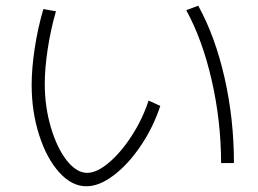

<svg xmlns="http://www.w3.org/2000/svg" viewBox="-20 -687 904 672"><path d="M90.8 -389.6Q90.8 -448.2 101.6 -518.6Q112.3 -588.9 131.8 -655.3L175.8 -647.5Q157.2 -583 147 -515.6Q136.7 -448.2 136.7 -392.6Q136.7 -313.5 158 -241.5Q179.2 -169.4 213.4 -125.7Q247.6 -82 285.2 -82Q318.8 -82 361.1 -117.7Q403.3 -153.3 441.2 -211.9Q479 -270.5 500 -335L541 -316.4Q516.6 -241.7 472.7 -176.8Q428.7 -111.8 377.7 -73.2Q326.7 -34.7 282.2 -35.2Q231.9 -34.7 187.7 -83.3Q143.6 -131.8 117.2 -213.9Q90.8 -295.9 90.8 -389.6ZM631.8 -651.4 673.8 -667Q732.9 -560.1 765.9 -415Q798.8 -270 798.8 -116.2H753.9Q753.4 -264.6 720.9 -406.2Q688.5 -547.9 631.8 -651.4Z"/></svg>

Font: Pretendard GOV ExtraLight
Style: Regular
Weight: 200
Designer: Base glyphs from Inter by Rasmus Andersson; Hangeul glyphs from Noto Sans CJK(Source Han Sans) by Jang Soo-young and Kan
Foundry: Kil Hyung-jin
Version: Version 1.309